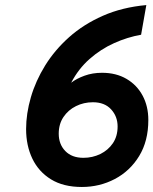

<svg xmlns="http://www.w3.org/2000/svg" viewBox="-20 -733 611 765"><path d="M306 12Q232.7 12 183.4 -18.3Q134.1 -48.6 109 -100.7Q84 -152.8 84 -218.8Q84 -279.8 102.9 -345.1Q121.8 -410.4 159.9 -472.1Q198.1 -533.7 255.4 -584.9Q312.8 -636.1 389.6 -670Q466.5 -704 563 -712.8L542.2 -594.6Q487.4 -585 434.3 -561Q381.2 -537.1 336.8 -497.9Q292.4 -458.7 263.6 -403.4Q285 -419.9 316.8 -431.4Q348.6 -443 386.6 -443Q442.5 -443 483.9 -418.8Q525.4 -394.6 548.2 -352.1Q571 -309.6 571 -255Q571 -171 534.4 -111.2Q497.8 -51.4 437.4 -19.7Q377 12 306 12ZM312.4 -104.2Q348.7 -104.2 379.8 -119.4Q410.9 -134.6 429.8 -162.4Q448.6 -190.3 448.6 -229Q448.6 -269.2 422.6 -297.4Q396.7 -325.6 350.2 -325.6Q313.7 -325.6 282.8 -310.2Q251.8 -294.9 232.9 -266.8Q214 -238.7 214 -200.4Q214 -158.2 240.2 -131.2Q266.3 -104.2 312.4 -104.2Z"/></svg>

Font: Overpass
Style: Italic
Weight: 400
Italic angle: -10°
Designer: Delve Withrington, Dave Bailey, Thomas Jockin
Foundry: Delve Fonts LLC
Version: Version 4.000